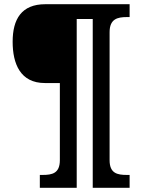

<svg xmlns="http://www.w3.org/2000/svg" viewBox="-20 -780 674 911"><path d="M169 111H344V-690H420V111H595V50H582C537 50 500 43 500 -20V-627C500 -690 537 -699 582 -699H595V-760H195C82 -760 40 -689 40 -582C40 -478 76 -386 193 -386H264V-20C264 43 227 50 182 50H169Z"/></svg>

Font: Noto Serif Lao Black
Style: Regular
Weight: 900
Designer: Monotype Design Team
Foundry: Monotype Imaging Inc.
Version: Version 2.003